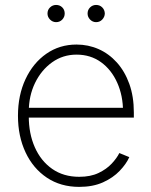

<svg xmlns="http://www.w3.org/2000/svg" viewBox="-20 -730 599 762"><path d="M294.4 11.7Q220.7 11.7 166 -24.9Q111.3 -61.5 81.3 -125.5Q51.3 -189.5 51.3 -270.5Q51.3 -352.1 81.3 -416Q111.3 -480 163.8 -516.6Q216.3 -553.2 283.7 -553.2Q330.1 -553.2 371.1 -535.2Q412.1 -517.1 443.6 -482.2Q475.1 -447.3 493.2 -397.2Q511.2 -347.2 511.2 -283.7V-263.2H79.1V-302.2H487.8L468.3 -286.6Q468.3 -350.1 445.3 -401.6Q422.4 -453.1 380.9 -483.2Q339.4 -513.2 283.7 -513.2Q229.5 -513.2 186.8 -482.7Q144 -452.1 119.1 -400.9Q94.2 -349.6 94.2 -286.1V-268.1Q94.2 -199.7 118.2 -145.5Q142.1 -91.3 187 -59.8Q231.9 -28.3 294.4 -28.3Q339.4 -28.3 371.1 -43.5Q402.8 -58.6 423.3 -80.6Q443.8 -102.5 453.6 -122.6L493.2 -106.4Q481 -79.1 454.8 -51.8Q428.7 -24.4 388.7 -6.3Q348.6 11.7 294.4 11.7ZM202.6 -642.1Q189 -642.1 178.7 -652.3Q168.5 -662.6 168.5 -676.3Q168.5 -690.9 178.7 -700.7Q189 -710.4 202.6 -710.4Q217.3 -710.4 227.1 -700.7Q236.8 -690.9 236.8 -676.3Q236.8 -662.6 227.1 -652.3Q217.3 -642.1 202.6 -642.1ZM361.3 -642.1Q347.7 -642.1 337.6 -652.3Q327.6 -662.6 327.6 -676.3Q327.6 -690.9 337.6 -700.7Q347.7 -710.4 361.3 -710.4Q376 -710.4 385.7 -700.7Q395.5 -690.9 396 -676.3Q395.5 -662.6 385.7 -652.3Q376 -642.1 361.3 -642.1Z"/></svg>

Font: Inter Tight ExtraLight
Style: Regular
Weight: 250
Designer: Rasmus Andersson
Foundry: rsms
Version: Version 3.004